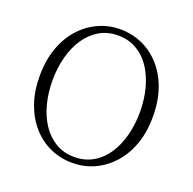

<svg xmlns="http://www.w3.org/2000/svg" viewBox="-132 -872 1022 1019"><g transform="rotate(20 379.5 -362.0)"><path d="M379 15Q314 15 256 -10.5Q198 -36 154 -85Q110 -134 85 -203.5Q60 -273 60 -361Q60 -448 85 -518Q110 -588 154 -637Q198 -686 256 -712.5Q314 -739 379 -739Q445 -739 502.5 -713.5Q560 -688 604.5 -639Q649 -590 674 -520Q699 -450 699 -361Q699 -274 674 -204.5Q649 -135 604.5 -86Q560 -37 502.5 -11Q445 15 379 15ZM379 -18Q439 -18 485.5 -45.5Q532 -73 563 -120.5Q594 -168 610 -230Q626 -292 626 -361Q626 -430 610 -492Q594 -554 563 -601.5Q532 -649 485.5 -676.5Q439 -704 379 -704Q319 -704 273 -676.5Q227 -649 195.5 -601.5Q164 -554 148 -492Q132 -430 132 -361Q132 -292 148 -230Q164 -168 195.5 -120.5Q227 -73 273 -45.5Q319 -18 379 -18Z"/></g></svg>

Font: Noto Serif KR ExtraLight
Style: Regular
Weight: 200
Designer: Ryoko NISHIZUKA 西塚涼子 (kana & ideographs); Frank Grießhammer (Latin, Greek & Cyrillic); Wenlong ZHANG 张文龙 (bopomofo); San
Foundry: Adobe
Version: Version 2.002-H1;hotconv 1.1.0;makeotfexe 2.6.0